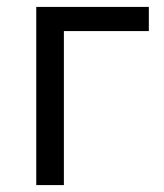

<svg xmlns="http://www.w3.org/2000/svg" viewBox="-20 -536 475 556"><path d="M85 -516H411V-446H165V0H85Z"/></svg>

Font: Aneliza
Style: Regular
Weight: 400
Designer: Mike Abbink, Paul van der Laan, Pieter van Rosmalen
Foundry: Bold Monday
Version: Version 3.001;September 8, 2019;FontCreator 11.5.0.2425 64-b